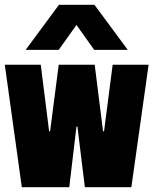

<svg xmlns="http://www.w3.org/2000/svg" viewBox="-20 -781 640 801"><path d="M71 0 0 -511H150L185 -233H189L225 -511H375L410 -233H414L450 -511H600L528 0H334L303 -253H299L269 0ZM87 -573 226 -761H374L513 -573H373L259 -733H339L225 -573Z"/></svg>

Font: Chivo Mono Black
Style: Regular
Weight: 900
Designer: Hector Gatti
Foundry: Omnibus-Type
Version: Version 1.008